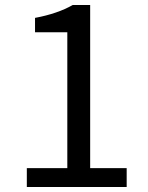

<svg xmlns="http://www.w3.org/2000/svg" viewBox="-20 -753 595 773"><path d="M88 -76H251V-623H121V-681Q212 -698 273 -733H343V-76H490V0H88Z"/></svg>

Font: KaiGen Gothic CN Regular
Style: Regular
Weight: 400
Designer: Ryoko NISHIZUKA  (kana & ideographs); Paul D. Hunt (Latin, Greek & Cyrillic); Wenlong ZHANG  (bopomofo); Sandoll Communi
Foundry: Adobe Systems Incorporated
Version: Version 1.002.20150501